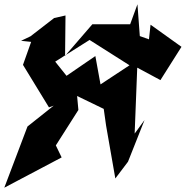

<svg xmlns="http://www.w3.org/2000/svg" viewBox="-46 -775 865 894"><path d="M650 -591 605 -607 594 -755 560 -662H384L257 -515L259 -703L206 -691L96 -606L52 -585L99 -580L61 -473L182 -275L204 -283L82 -186L-26 99L241 -42L214 -98L319 -263L313 -328L437 -268L448 -190L491 56L550 -22L627 -216L581 -153L593 -460L701 -402L799 -557L655 -660L645 -568ZM267 -418 211 -488 371 -589 557 -471 422 -382 398 -514 255 -416Z"/></svg>

Font: Asimov Silicon
Style: Regular
Weight: 400
Designer: Google
Version: Version 2.000980; 2014